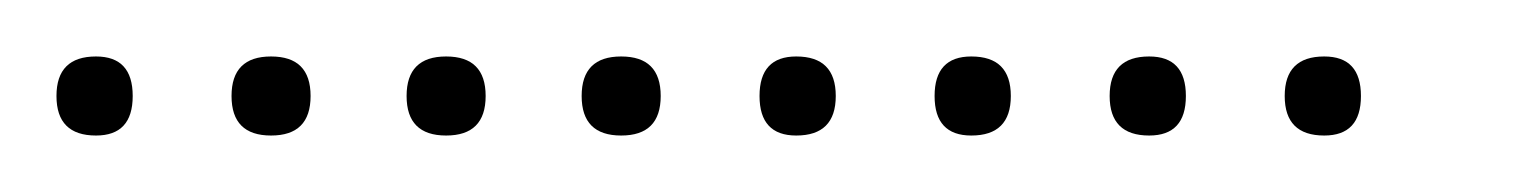

<svg xmlns="http://www.w3.org/2000/svg" viewBox="-20 -298 537 68"><path d="M14 -250Q0 -250 0 -264Q0 -278 14 -278Q27 -278 27 -264Q27 -250 14 -250ZM76 -250Q62 -250 62 -264Q62 -278 76 -278Q90 -278 90 -264Q90 -250 76 -250ZM138 -250Q124 -250 124 -264Q124 -278 138 -278Q152 -278 152 -264Q152 -250 138 -250ZM200 -250Q186 -250 186 -264Q186 -278 200 -278Q214 -278 214 -264Q214 -250 200 -250ZM262 -250Q249 -250 249 -264Q249 -278 262 -278Q276 -278 276 -264Q276 -250 262 -250ZM324 -250Q311 -250 311 -264Q311 -278 324 -278Q338 -278 338 -264Q338 -250 324 -250ZM387 -250Q373 -250 373 -264Q373 -278 387 -278Q400 -278 400 -264Q400 -250 387 -250ZM449 -250Q435 -250 435 -264Q435 -278 449 -278Q462 -278 462 -264Q462 -250 449 -250Z"/></svg>

Font: FRB American Cursive Just Xheight
Style: Italic
Weight: 400
Italic angle: -25°
Version: Version 2.0;Modular Font Editor K font №1